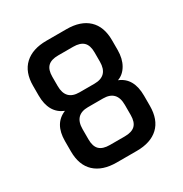

<svg xmlns="http://www.w3.org/2000/svg" viewBox="-152 -760 838 878"><g transform="rotate(-30 266.5 -321.5)"><path d="M227 -85H306Q343 -85 360.5 -102Q378 -119 378 -156V-210Q378 -285 306 -285H227Q155 -285 155 -210V-156Q155 -119 172.5 -102Q190 -85 227 -85ZM227 -363H306Q378 -363 378 -438V-487Q378 -524 360.5 -541Q343 -558 306 -558H227Q190 -558 172.5 -541Q155 -524 155 -487V-438Q155 -363 227 -363ZM320 0H214Q140 0 99 -38Q58 -76 58 -149V-203Q58 -295 127 -323Q58 -351 58 -444V-495Q58 -567 99 -605Q140 -643 214 -643H320Q394 -643 434.5 -605Q475 -567 475 -495V-444Q475 -398 456.5 -366Q438 -334 407 -323Q475 -296 475 -202V-149Q475 -76 434.5 -38Q394 0 320 0Z"/></g></svg>

Font: Rajdhani SemiBold
Style: Regular
Weight: 600
Designer: Satya Rajpurohit, Jyotish Sonowal
Foundry: Indian Type Foundry
Version: Version 1.201 February 1, 2022